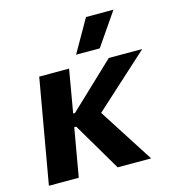

<svg xmlns="http://www.w3.org/2000/svg" viewBox="-109 -832 845 925"><g transform="rotate(-15 313.0 -369.5)"><path d="M21 0H170L212 -241H222L364 0H531L355 -274L626 -520H459L233 -306H224L261 -520H112ZM429 -576 541 -739H404L311 -576Z"/></g></svg>

Font: Fixel Display 20240404
Style: Bold Italic
Weight: 700
Italic angle: -10°
Designer: AlfaBravo + MacPaw
Foundry: Kyrylo Tkachov, Marchela Mozhyna, Serhii Makarenko, Maria Weinstein, Zakhar Kryvoshyya
Version: Version 1.211;Glyphs 3.2 (3225)